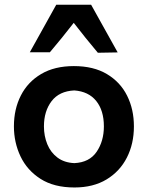

<svg xmlns="http://www.w3.org/2000/svg" viewBox="-20 -796 638 828"><path d="M301 12.5Q213 12.5 155 -24.5Q97 -61.5 68.5 -121.5Q40 -181.5 40 -251Q40 -325.5 70 -384.2Q100 -443 157.8 -477Q215.5 -511 298.5 -511Q383.5 -511 441.2 -476.5Q499 -442 528.2 -383.2Q557.5 -324.5 557.5 -251Q557.5 -176 527.2 -116.5Q497 -57 439.5 -22.2Q382 12.5 301 12.5ZM300.5 -92.5Q365.5 -95.5 396.8 -141.5Q428 -187.5 428 -251Q428 -319.5 395 -360.5Q362 -401.5 300.5 -406Q235.5 -403 202.5 -359.8Q169.5 -316.5 169.5 -251Q169.5 -209.5 184 -174Q198.5 -138.5 227.8 -116.5Q257 -94.5 300.5 -92.5ZM402 -568.5Q376 -599.5 349.5 -632.2Q323 -665 298 -697.5Q273 -665.5 247 -633.2Q221 -601 195 -570.5H108.5Q137.5 -622.5 165.8 -673.5Q194 -724.5 222.5 -775.5H373Q401.5 -725 429.8 -673.5Q458 -622 487.5 -570Z"/></svg>

Font: Commissioner Loud SemiBold
Style: Regular
Weight: 600
Designer: Kostas Bartsokas
Foundry: Kostas Bartsokas
Version: Version 1.000; ttfautohint (v1.8.3)